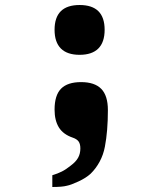

<svg xmlns="http://www.w3.org/2000/svg" viewBox="-20 -582 640 767"><path d="M198 -463Q198 -562 298 -562Q398 -562 398 -463Q398 -413.5 372.8 -388.2Q347.5 -363 298 -363Q248.5 -363 223.2 -388.2Q198 -413.5 198 -463ZM189 118Q210.5 111.5 227 103.2Q243.5 95 262 80Q283 64.5 292 48.2Q301 32 301 11Q301 -7 294 -16.8Q287 -26.5 271 -32Q232.5 -45 215.2 -73Q198 -101 198 -144Q198 -201.5 224 -227.8Q250 -254 304 -254Q358 -254 384.5 -227Q411 -200 411 -142Q411 -58.5 399 4Q393 36 378.2 63.5Q363.5 91 342 112Q323.5 129 293.2 143Q263 157 247 160Q228.5 165 189 165Z"/></svg>

Font: JuliaMono Latin
Style: Bold
Weight: 700
Monospace: yes
Designer: cormullion
Foundry: corm
Version: Version 0.038; ttfautohint (v1.8)